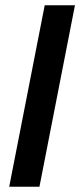

<svg xmlns="http://www.w3.org/2000/svg" viewBox="-20 -640 305 730"><path d="M15 70H130L265 -620H150Z"/></svg>

Font: Charger EcoBold
Style: Obl
Weight: 1000
Designer: Jasper
Foundry: Cannot Into Space Fonts
Version: Version 1.1